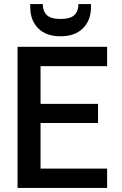

<svg xmlns="http://www.w3.org/2000/svg" viewBox="-20 -932 603 952"><path d="M67 0V-700H511V-604H181V-417H466V-322H181V-96H511V0ZM280 -752Q209 -752 169.5 -791.5Q130 -831 130 -896V-912H192Q192 -877 212 -857.5Q232 -838 280 -838Q329 -838 349 -857.5Q369 -877 369 -912H431V-895Q431 -831 391 -791.5Q351 -752 280 -752Z"/></svg>

Font: Rethink Sans SemiBold
Style: Regular
Weight: 600
Designer: The Rethink Sans project authors (Hans Thiessen). DM Sans designed by Colophon Foundry.
Foundry: Rethink Communications LLC
Version: Version 1.001